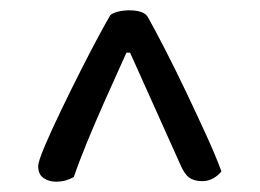

<svg xmlns="http://www.w3.org/2000/svg" viewBox="-20 -675 503 372"><path d="M194 -646Q199 -650 209 -652.5Q219 -655 230 -655Q260 -655 267 -641Q281 -616 300.5 -578Q320 -540 340.5 -497Q361 -454 379.5 -413.5Q398 -373 409 -343Q404 -336 394 -330Q384 -324 372 -324Q356 -324 346.5 -331Q337 -338 329 -357L232 -573H225Q221 -564 209 -537.5Q197 -511 181 -475Q165 -439 149.5 -401.5Q134 -364 123 -332Q116 -328 107.5 -325.5Q99 -323 88 -323Q75 -323 64.5 -330Q54 -337 54 -353Q54 -362 66.5 -391.5Q79 -421 98 -460.5Q117 -500 137 -539.5Q157 -579 173 -608.5Q189 -638 194 -646Z"/></svg>

Font: Baloo Tammudu 2
Style: Regular
Weight: 400
Designer: Maithili Shingre, Omkar Shende and Ek Type
Foundry: Ek Type
Version: Version 1.700